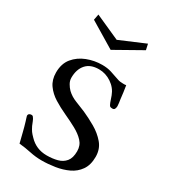

<svg xmlns="http://www.w3.org/2000/svg" viewBox="-182 -828 811 918"><g transform="rotate(30 223.0 -369.0)"><path d="M414 -143Q414 -98 394 -69.5Q374 -41 342 -26Q310 -11 272 -5Q234 1 198 1Q165 1 132.5 -6Q100 -13 67 -16Q60 -43 53.5 -70Q47 -97 39 -123Q38 -126 34.5 -137Q31 -148 31 -149Q31 -157 36 -160.5Q41 -164 48 -164Q55 -164 58 -159Q64 -152 68.5 -140Q73 -128 77 -119Q85 -103 91 -94.5Q97 -86 110 -73Q149 -32 207 -32Q239 -32 265.5 -39Q292 -46 308 -65.5Q324 -85 324 -122Q324 -154 304 -175.5Q284 -197 252.5 -214Q221 -231 186 -247Q151 -263 119.5 -282.5Q88 -302 68 -330Q48 -358 48 -398Q48 -447 73.5 -478Q99 -509 139 -524.5Q179 -540 222 -540Q250 -540 272.5 -533Q295 -526 320 -517Q328 -514 336 -513Q344 -512 352 -512Q357 -512 361 -512Q365 -512 369 -513Q372 -495 374.5 -476.5Q377 -458 379 -439Q380 -432 381.5 -422.5Q383 -413 383 -405Q383 -398 380 -390.5Q377 -383 368 -383Q361 -383 356.5 -384.5Q352 -386 349 -393Q344 -403 340.5 -414.5Q337 -426 333 -436Q320 -471 288 -492.5Q256 -514 219 -514Q172 -514 148 -486.5Q124 -459 124 -413Q124 -397 132.5 -382Q141 -367 152 -356Q173 -336 201.5 -325Q230 -314 256 -303Q290 -288 326.5 -267Q363 -246 388.5 -216Q414 -186 414 -143ZM367 -705 220 -622 79 -707 85 -739 221 -678 360 -737Z"/></g></svg>

Font: Kaisei Decol
Style: Regular
Weight: 400
Designer: Font-Kai, 金井和夫
Foundry: KAZUO KANAI
Version: Version 5.003